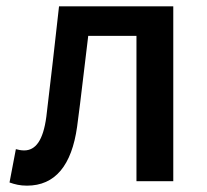

<svg xmlns="http://www.w3.org/2000/svg" viewBox="-20 -571 652 605"><path d="M65 14C154 14 206 -50 223 -172C236 -268 246 -363 258 -458H410V0H526V-551H166C153 -435 140 -318 126 -203C116 -128 92 -97 56 -97C46 -97 38 -99 30 -101L10 4C27 10 43 14 65 14Z"/></svg>

Font: ChiuKong Gothic CL Medium
Style: Regular
Weight: 500
Designer: Ryoko NISHIZUKA 西塚涼子 (kana, bopomofo & ideographs); Paul D. Hunt (Latin, Greek & Cyrillic); Sandoll Communications 산돌커뮤니
Foundry: Adobe
Version: Version 1.300